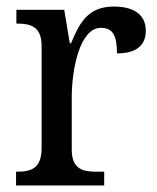

<svg xmlns="http://www.w3.org/2000/svg" viewBox="-20 -566 479 586"><path d="M29 0H298V-42H273C233 -42 199 -50 199 -109V-270C199 -353 223 -481 288 -481C324 -481 337 -458 337 -403C400 -403 425 -431 425 -472C425 -518 393 -546 327 -546C248 -546 222 -495 197 -434H193L176 -536H30V-494H33C73 -494 107 -485 107 -426V-114C107 -51 74 -42 32 -42H29Z"/></svg>

Font: Noto Serif Devanagari SemiCondensed
Style: Regular
Weight: 400
Width: 4
Designer: Universal Thirst, Indian Type Foundry and the Monotype Design Team
Foundry: Monotype Imaging Inc.
Version: Version 2.004